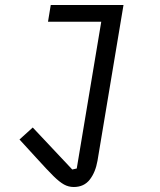

<svg xmlns="http://www.w3.org/2000/svg" viewBox="-20 -536 640 768"><path d="M123 93 58 22 111 -26 269 142 287 138 385 -449H172L183 -516H474L370 107Q362 153 339 182.5Q316 212 275 212Q254 212 236 202Q218 192 194.5 169Q171 146 123 93Z"/></svg>

Font: iA Writer Mono V
Style: Regular
Weight: 400
Italic angle: -9.5°
Designer: Mike Abbink, Paul van der Laan, Pieter van Rosmalen
Foundry: Bold Monday
Version: Version 2.000